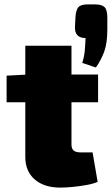

<svg xmlns="http://www.w3.org/2000/svg" viewBox="-20 -839 508 873"><path d="M305 -631V-182Q305 -163 315 -154.5Q325 -146 348 -146H401L424 -12Q403 -3 372 2.5Q341 8 309.5 11Q278 14 254 14Q181 14 138 -23Q95 -60 95 -126V-631ZM426 -500V-374H10V-495L106 -500ZM412 -819Q443 -819 455.5 -806.5Q468 -794 468 -759V-706Q468 -644 454.5 -606Q441 -568 416 -532L354 -553Q363 -581 365.5 -609.5Q368 -638 369 -666Q318 -666 321 -719L323 -759Q325 -794 336.5 -806.5Q348 -819 379 -819Z"/></svg>

Font: Exo 2 Black
Style: Regular
Weight: 900
Designer: Natanael Gama
Foundry: Natanael Gama
Version: Version 2.010